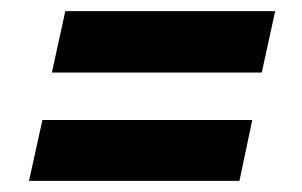

<svg xmlns="http://www.w3.org/2000/svg" viewBox="-20 -425 541 344"><path d="M73 -295 97 -405H473L449 -295ZM32 -101 56 -210H432L409 -101Z"/></svg>

Font: Saira SemiCondensed
Style: Bold Italic
Weight: 700
Width: 4
Italic angle: -12°
Designer: Hector Gatti with collaboration of the Omnibus-Type team
Foundry: Omnibus-Type
Version: Version 1.101